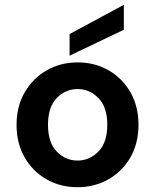

<svg xmlns="http://www.w3.org/2000/svg" viewBox="-20 -768 646 800"><path d="M303 12Q231 12 173.5 -21Q116 -54 82.5 -112.5Q49 -171 49 -248Q49 -325 83 -383.5Q117 -442 174.5 -475Q232 -508 304 -508Q375 -508 432.5 -475Q490 -442 523.5 -383.5Q557 -325 557 -248Q557 -171 523.5 -112.5Q490 -54 432 -21Q374 12 303 12ZM303 -99Q353 -99 390 -136.5Q427 -174 427 -248Q427 -322 390 -359.5Q353 -397 304 -397Q253 -397 216.5 -359.5Q180 -322 180 -248Q180 -174 216.5 -136.5Q253 -99 303 -99ZM270 -536V-626L496 -748V-644Z"/></svg>

Font: Firefly Display
Style: Bold
Weight: 700
Designer: Colophon Foundry, Jonny Pinhorn
Foundry: Colophon Foundry
Version: Version 1.200; ttfautohint (v1.8.3)